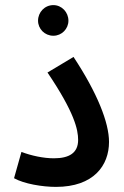

<svg xmlns="http://www.w3.org/2000/svg" viewBox="-20 -727 485 752"><path d="M189 -587C222 -587 248 -614 248 -646C248 -679 222 -707 189 -707C155 -707 129 -679 129 -646C129 -614 155 -587 189 -587ZM35 -29C74 -7 146 5 199 5C347 5 407 -79 407 -171C407 -247 361 -363 268 -504L166 -443C272 -286 286 -219 286 -179C286 -128 251 -107 191 -107C151 -107 103 -117 64 -132Z"/></svg>

Font: Noto Sans Arabic UI Cn SmBd
Style: Regular
Weight: 600
Width: 3
Designer: Monotype Design Team, Nadine Chahine and Nizar Qandah
Foundry: Monotype Imaging Inc.
Version: Version 2.010